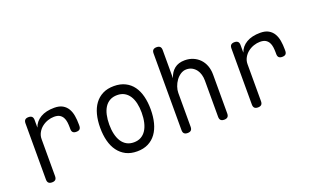

<svg xmlns="http://www.w3.org/2000/svg" viewBox="-82 -1153 2563 1577"><g transform="rotate(-20 1200.0 -365.0)"><path d="M155 10Q135 10 125 0.5Q115 -9 115 -30V-520Q115 -541 125 -550.5Q135 -560 155 -560Q175 -560 185 -550.5Q195 -541 195 -520V-454Q212 -504 259.5 -532Q307 -560 380 -560Q424 -560 452 -544Q480 -528 496 -501Q512 -474 518 -438.5Q524 -403 524 -363V-351Q524 -331 514.5 -321.5Q505 -312 484 -312Q464 -312 454.5 -321.5Q445 -331 445 -351V-363Q445 -387 442 -410.5Q439 -434 429 -452Q419 -470 401.5 -480.5Q384 -491 353 -491Q326 -491 298 -481.5Q270 -472 247 -454Q224 -436 209.5 -410Q195 -384 195 -353V-30Q195 -9 185 0.5Q175 10 155 10Z M900 10Q844 10 803 -11Q762 -32 734 -70Q706 -108 692.5 -160.5Q679 -213 679 -276Q679 -339 692.5 -391Q706 -443 733.5 -480.5Q761 -518 802.5 -539Q844 -560 901 -560Q957 -560 999 -539Q1041 -518 1068 -480.5Q1095 -443 1108 -391Q1121 -339 1121 -277Q1121 -213 1107.5 -160.5Q1094 -108 1066.5 -70Q1039 -32 997.5 -11Q956 10 900 10ZM900 -69Q936 -69 962.5 -84Q989 -99 1006.5 -126Q1024 -153 1033 -191.5Q1042 -230 1042 -277Q1042 -322 1033.5 -359.5Q1025 -397 1007.5 -424Q990 -451 963.5 -466Q937 -481 901 -481Q864 -481 837 -466Q810 -451 792.5 -424Q775 -397 766.5 -359Q758 -321 758 -275Q758 -229 767 -191Q776 -153 793.5 -126Q811 -99 837.5 -84Q864 -69 900 -69Z M1380 -326V-30Q1380 -9 1370 0.5Q1360 10 1340 10Q1320 10 1310 0.5Q1300 -9 1300 -30V-700Q1300 -721 1310 -730.5Q1320 -740 1340 -740Q1360 -740 1370 -730.5Q1380 -721 1380 -700V-454Q1395 -504 1430 -532Q1465 -560 1520 -560Q1560 -560 1593 -546Q1626 -532 1650 -507Q1674 -482 1687 -447Q1700 -412 1700 -369V-30Q1700 -9 1690 0.5Q1680 10 1660 10Q1640 10 1630 0.5Q1620 -9 1620 -30V-347Q1620 -374 1613 -399Q1606 -424 1591.5 -443Q1577 -462 1556 -473.5Q1535 -485 1507 -485Q1480 -485 1456.5 -469.5Q1433 -454 1416 -430.5Q1399 -407 1389.5 -379Q1380 -351 1380 -326Z M1955 10Q1935 10 1925 0.5Q1915 -9 1915 -30V-520Q1915 -541 1925 -550.5Q1935 -560 1955 -560Q1975 -560 1985 -550.5Q1995 -541 1995 -520V-454Q2012 -504 2059.5 -532Q2107 -560 2180 -560Q2224 -560 2252 -544Q2280 -528 2296 -501Q2312 -474 2318 -438.5Q2324 -403 2324 -363V-351Q2324 -331 2314.5 -321.5Q2305 -312 2284 -312Q2264 -312 2254.5 -321.5Q2245 -331 2245 -351V-363Q2245 -387 2242 -410.5Q2239 -434 2229 -452Q2219 -470 2201.5 -480.5Q2184 -491 2153 -491Q2126 -491 2098 -481.5Q2070 -472 2047 -454Q2024 -436 2009.5 -410Q1995 -384 1995 -353V-30Q1995 -9 1985 0.5Q1975 10 1955 10Z"/></g></svg>

Font: Maple Mono NL Light
Style: Regular
Weight: 300
Monospace: yes
Designer: subframe7536
Version: Version 7.000